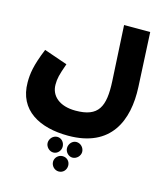

<svg xmlns="http://www.w3.org/2000/svg" viewBox="-143 -868 1067 1235"><g transform="rotate(15 390.5 -250.5)"><path d="M24 -244C24 -57 175 21 364 21C649 21 731 -177 720 -399L702 -760H528L548 -392C557 -222 521 -147 368 -147C261 -147 201 -201 201 -276C201 -316 207 -342 235 -420L79 -474C31 -357 24 -300 24 -244ZM427 46C400 46 378 71 378 99C378 124 400 150 427 150C456 150 479 124 479 99C479 71 456 46 427 46ZM300 46C272 46 249 71 249 99C249 124 272 150 300 150C329 150 349 124 349 99C349 71 329 46 300 46ZM365 157C337 157 314 180 314 207C314 235 337 259 365 259C395 259 415 235 415 207C415 180 395 157 365 157Z"/></g></svg>

Font: Noto Sans Arabic UI Bk
Style: Regular
Weight: 900
Designer: Monotype Design Team, Nadine Chahine and Nizar Qandah
Foundry: Monotype Imaging Inc.
Version: Version 2.010